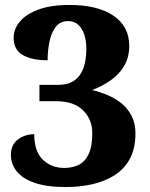

<svg xmlns="http://www.w3.org/2000/svg" viewBox="-20 -744 604 774"><path d="M246 10Q167 10 118 -7.5Q69 -25 46.5 -54.5Q24 -84 24 -119Q24 -161 52.5 -182Q81 -203 118 -203Q118 -134 152.5 -100.5Q187 -67 239 -67Q270 -67 295.5 -78.5Q321 -90 336.5 -121Q352 -152 352 -208Q352 -262 315 -299Q278 -336 207 -336H139V-402H213Q256 -402 281 -420.5Q306 -439 317 -471.5Q328 -504 328 -546Q328 -598 308.5 -628.5Q289 -659 255 -659Q223 -659 205 -636Q187 -613 179.5 -576.5Q172 -540 172 -501Q109 -501 72 -522Q35 -543 35 -592Q35 -627 60 -657Q85 -687 135 -705.5Q185 -724 261 -724Q373 -724 437 -681Q501 -638 501 -559Q501 -514 481.5 -480Q462 -446 428 -421.5Q394 -397 351 -381Q382 -374 413 -361Q444 -348 469.5 -327.5Q495 -307 510.5 -277Q526 -247 526 -207Q526 -146 503.5 -104Q481 -62 441 -37Q401 -12 351 -1Q301 10 246 10Z"/></svg>

Font: Noto Serif Armenian ExtraBold
Style: Regular
Weight: 800
Version: Version 2.007